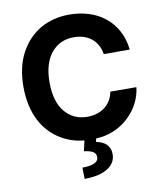

<svg xmlns="http://www.w3.org/2000/svg" viewBox="-102 -818 955 1130"><g transform="rotate(-10 376.0 -253.0)"><path d="M50.4 -363.6Q50.4 -482.6 95.2 -566.1Q117.9 -608.3 148.6 -640.4Q179.3 -672.6 216.8 -694.1Q254.3 -715.6 297.8 -726.4Q341.3 -737.2 389.2 -737.2Q451 -737.2 505.1 -720.2Q559.3 -703.1 601.2 -669.7Q643.1 -636.4 670.3 -586.8Q697.4 -537.3 704.9 -472.7H549.4Q544.7 -503.9 531.2 -527.9Q517.8 -551.8 497.2 -568.2Q476.6 -584.5 450.1 -592.9Q423.7 -601.2 392.8 -601.2Q308.2 -601.2 257.5 -539.4Q206.3 -477.3 206.3 -363.6Q206.3 -247.9 257.8 -186.8Q308.9 -126.1 391.7 -126.1Q421.5 -126.1 447.6 -134.1Q473.7 -142 494.5 -157.5Q515.3 -172.9 529.5 -195.8Q543.7 -218.8 549.4 -248.6L704.9 -247.9Q700.6 -212.4 687.9 -179.7Q675.1 -147 655 -118.8Q634.9 -90.6 608.5 -67.1Q582 -43.7 550.4 -26.6Q522.4 -11.4 489.9 -2.5Q457.4 6.4 418.7 8.9L415.1 28.8Q433.2 31.6 448.5 38.4Q463.8 45.1 475 55.9Q486.2 66.8 492.4 81.5Q498.6 96.2 498.6 115.1Q499.3 168 449.6 199.6Q400.2 230.8 311.1 230.8L309.7 163.4Q354.4 163.4 380 152.5Q405.5 141.7 406.2 119Q407 96.6 389.7 85.6Q372.5 74.6 335.2 70L349.1 7.8Q311.4 4.3 278.6 -6.2Q245.7 -16.7 215.6 -34.1Q177.2 -56.1 146.7 -88.1Q116.1 -120 94.6 -161.6Q73.2 -203.1 61.8 -253.7Q50.4 -304.3 50.4 -363.6Z"/></g></svg>

Font: Inter P
Style: Bold
Weight: 700
Designer: Rasmus Andersson
Foundry: rsms
Version: Version 3.018;git-588b23468